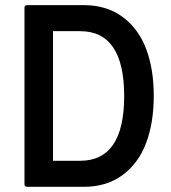

<svg xmlns="http://www.w3.org/2000/svg" viewBox="-20 -719 658 739"><path d="M74.2 -689Q74.2 -699.2 84 -699.2H303.2Q390.6 -699.2 451.9 -653.8Q513.2 -608.4 542.5 -530.8Q571.8 -453.1 571.8 -350.1Q571.8 -246.6 542.5 -168.7Q513.2 -90.8 451.9 -45.4Q390.6 0 303.2 0H84Q79.6 0 76.9 -2.9Q74.2 -5.9 74.2 -9.8ZM288.1 -599.1H184.1V-100.1H288.1Q458 -100.1 458 -349.1Q458 -599.1 288.1 -599.1Z"/></svg>

Font: Fragment Mono SemBd
Style: Regular
Weight: 600
Designer: Wei Huang based on Nimbus Sans by URW Studio, based on Helvetica by Max Miedinger.
Foundry: Wei Huang
Version: Version 1.011